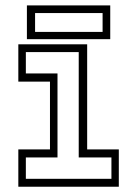

<svg xmlns="http://www.w3.org/2000/svg" viewBox="-20 -708 520 728"><path d="M49.5 0V-141.5H169.5V-398.5H49.5V-540H310.5V-141.5H430.5V0ZM78 -30H402.5V-111H278.5V-510.5H78V-429.5H198V-111H78ZM82 -559.5V-687.5H398V-559.5ZM113 -587H369V-658.5H113Z"/></svg>

Font: Tourney Condensed Light
Style: Regular
Weight: 300
Width: 3
Designer: Tyler Finck
Foundry: Etcetera Type Co
Version: Version 1.010; ttfautohint (v1.8.3)